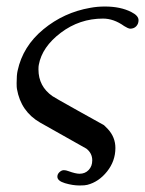

<svg xmlns="http://www.w3.org/2000/svg" viewBox="-20 -462 445 589"><path d="M224 71Q241 71 252 59.5Q263 48 263 30Q263 8 245 -6Q243 -7 174 -46Q105 -85 103 -86Q44 -120 32 -189Q31 -193 31 -207Q31 -232 34 -245Q50 -320 113 -372Q176 -424 257 -438Q278 -442 302 -442Q350 -442 383 -425Q405 -414 405 -400Q405 -389 398 -381.5Q391 -374 379 -374Q372 -375 361 -382Q329 -405 296 -405Q224 -405 166.5 -361.5Q109 -318 99 -263Q98 -259 98 -249Q98 -197 141 -167Q143 -165 219 -122.5Q295 -80 299 -78L311 -66Q334 -41 334 -8Q334 32 308.5 64Q283 96 248 105Q241 107 224 107Q203 107 179.5 100Q156 93 156 80Q156 72 162.5 66Q169 60 176 60Q182 60 190 63Q212 71 224 71Z"/></svg>

Font: MathJax_Math
Style: Italic
Weight: 400
Version: Version 1.1